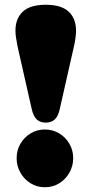

<svg xmlns="http://www.w3.org/2000/svg" viewBox="-20 -773 385 808"><path d="M172.5 -753Q238 -753 269 -724Q300 -695 300 -643.5Q300 -630.5 297.5 -612.2Q295 -594 291 -577L231 -312Q224.5 -283 210.2 -270Q196 -257 172.5 -257Q149.5 -257 135.2 -270Q121 -283 114 -312L54 -577Q50.5 -594 47.8 -612.2Q45 -630.5 45 -643.5Q45 -695 76 -724Q107 -753 172.5 -753ZM168.5 15Q135.5 15 108.5 -1.8Q81.5 -18.5 65.8 -46.5Q50 -74.5 50 -107Q50 -140.5 65.8 -167.8Q81.5 -195 108.5 -211.5Q135.5 -228 168.5 -228Q202.5 -228 229.5 -211.5Q256.5 -195 272.2 -167.8Q288 -140.5 288 -107Q288 -74.5 272.2 -46.5Q256.5 -18.5 229.5 -1.8Q202.5 15 168.5 15Z"/></svg>

Font: Fraunces SuperSoft Wonky
Style: Regular
Weight: 900
Version: Version 1.000;[b76b70a41]